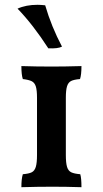

<svg xmlns="http://www.w3.org/2000/svg" viewBox="-20 -777 428 799"><path d="M75 -52Q100 -54 112 -60Q124 -66 129 -82.5Q134 -99 134 -132V-370Q134 -402 129 -417.5Q124 -433 112 -439Q100 -445 75 -448Q69 -466 69 -502Q131 -500 196 -500Q249 -500 319 -502Q319 -466 313 -448Q288 -446 276 -440Q264 -434 259 -418Q254 -402 254 -370V-132Q254 -99 259 -82.5Q264 -66 276.5 -60Q289 -54 314 -52Q319 -36 319 2Q255 0 199 0Q137 0 69 2Q69 -33 75 -52ZM53 -741Q88 -757 136 -757Q148 -757 168 -755Q194 -666 238 -583Q221 -574 181 -576Q117 -675 53 -741Z"/></svg>

Font: Vollkorn SC SemiBold
Style: Regular
Weight: 600
Designer: Friedrich Althausen
Foundry: Friedrich Althausen
Version: Version 4.015